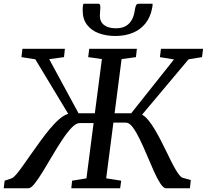

<svg xmlns="http://www.w3.org/2000/svg" viewBox="-53 -1003 1102 1023"><path d="M-33.3 0 -28.2 -40.3 9.1 -52.8Q19.4 -56.8 34.1 -74.1Q48.9 -91.5 67.9 -118.4Q86.9 -145.4 109 -176.8Q133.2 -210.9 159.1 -246.9Q184.9 -282.8 211.1 -314.5Q237.3 -346.1 262.6 -368.1Q287.9 -390.1 310.5 -396.4L135.2 -687L61.3 -698.6L66.5 -743H292.7L288.1 -698.6L209.2 -687.7L365.4 -399.5H452.3L489.9 -688.2L416.9 -698.6L422.4 -743H676.3L671.3 -698.6L594.8 -688L557.6 -399.5H646.1L874 -686.3L799 -698.6L804.6 -743H1029L1023.4 -698.6L951.7 -687L704 -392Q720.9 -382.8 738 -362Q755.1 -341.1 771.9 -312.9Q788.6 -284.7 804.8 -253.2Q821 -221.6 836 -190.6Q848.3 -165.1 859.9 -141.8Q871.6 -118.5 882.4 -100.2Q893.2 -81.8 902.5 -70.2Q911.8 -58.7 919.2 -56L963.4 -43.8L959 0H831.6Q817.9 0 801.4 -25.2Q784.9 -50.4 767.1 -90.3Q749.3 -130.2 730.5 -174.8Q711.8 -219.4 692.6 -259.4Q673.4 -299.3 654.7 -324.5Q636.1 -349.6 618.3 -349.6H551.2L512.7 -52.8L592.7 -40.3L587.2 0H326.9L331.2 -40.3L407.6 -52.8L445.7 -347.2H371.3Q352.1 -347.2 328.3 -322.2Q304.4 -297.1 278.3 -257.6Q252.1 -218 226 -173.6Q199.9 -129.2 175.8 -89.6Q151.6 -50.1 131.8 -25Q112.1 0 98.6 0ZM470.9 -983Q478 -983 480 -976.8Q482 -970.5 481.7 -961.9Q481.3 -952.5 480.2 -940.4Q479.1 -928.4 479.1 -919Q479.1 -886.6 501.8 -869.5Q524.4 -852.3 564.5 -852.3Q597.3 -852.3 618.3 -865Q639.3 -877.7 650.5 -899.4Q661.7 -921.2 665.2 -948.8Q667 -962 671.1 -972.5Q675.1 -983 684.7 -983H760Q760 -979.4 759.8 -974.9Q759.5 -970.4 758.2 -963Q749 -911.4 721.7 -877.8Q694.4 -844.1 653.4 -827.7Q612.4 -811.3 561.5 -811.3Q513.2 -811.3 473.7 -825.8Q434.2 -840.4 410.9 -870.6Q387.5 -900.8 387.5 -947.8Q387.5 -956.4 388 -965.3Q388.5 -974.3 391.7 -983Z"/></svg>

Font: Merriweather Light
Style: Italic
Weight: 300
Italic angle: -7.8°
Designer: Eben Sorkin
Foundry: Eben Sorkin
Version: Version 2.101